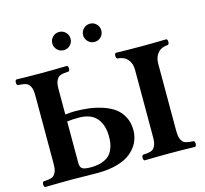

<svg xmlns="http://www.w3.org/2000/svg" viewBox="-118 -984 1192 1119"><g transform="rotate(-15 477.5 -424.0)"><path d="M242.2 -334V-84Q242.2 -59.6 254.2 -49.8Q266.1 -40 308.1 -40Q345.7 -40 373.8 -49.8Q401.9 -59.6 417 -74Q432.1 -88.4 441.2 -109.6Q450.2 -130.9 452.6 -148.4Q455.1 -166 455.1 -187Q455.1 -255.9 420.7 -296.9Q386.2 -337.9 313 -337.9Q272.9 -337.9 242.2 -334ZM19 2Q11.7 -2.4 11.7 -15.1Q11.7 -27.8 19 -32.2Q35.6 -33.2 44.7 -34.2Q53.7 -35.2 64.9 -38.3Q76.2 -41.5 81.5 -47.1Q86.9 -52.7 92.5 -62.5Q98.1 -72.3 100.1 -86.9Q102.1 -101.6 102.1 -122.1V-522.9Q102.1 -543.5 100.1 -558.1Q98.1 -572.8 92.5 -582.5Q86.9 -592.3 81.5 -597.9Q76.2 -603.5 64.9 -606.7Q53.7 -609.9 44.7 -610.8Q35.6 -611.8 19 -612.8Q11.7 -617.2 11.7 -629.9Q11.7 -642.6 19 -647Q99.1 -645 172.9 -645Q245.1 -645 325.2 -647Q332.5 -642.6 332.5 -629.9Q332.5 -617.2 325.2 -612.8Q308.6 -611.8 299.6 -610.8Q290.5 -609.9 279.3 -606.7Q268.1 -603.5 262.7 -597.9Q257.3 -592.3 251.7 -582.5Q246.1 -572.8 244.1 -558.1Q242.2 -543.5 242.2 -522.9V-376Q278.3 -379.9 297.9 -379.9Q343.8 -379.9 384.5 -374.8Q425.3 -369.6 466.3 -356.2Q507.3 -342.8 536.4 -321.8Q565.4 -300.8 583.7 -265.9Q602.1 -231 602.1 -186Q602.1 -147 586.2 -113.5Q570.3 -80.1 539.1 -54Q507.8 -27.8 456.1 -12.9Q404.3 2 336.9 2Q304.2 2 247.3 1Q190.4 0 172.9 0Q149.4 0 85.2 1Q21 2 19 2ZM841.8 -522.9V-122.1Q841.8 -101.6 843.8 -86.9Q845.7 -72.3 851.3 -62.5Q856.9 -52.7 862.3 -47.1Q867.7 -41.5 878.9 -38.3Q890.1 -35.2 899.2 -34.2Q908.2 -33.2 924.8 -32.2Q932.1 -27.8 932.1 -15.1Q932.1 -2.4 924.8 2Q844.7 0 772.9 0Q699.2 0 619.1 2Q611.8 -2.4 611.8 -15.1Q611.8 -27.8 619.1 -32.2Q635.7 -33.2 644.8 -34.2Q653.8 -35.2 665 -38.3Q676.3 -41.5 681.6 -47.1Q687 -52.7 692.6 -62.5Q698.2 -72.3 700.2 -86.9Q702.1 -101.6 702.1 -122.1V-522.9Q702.1 -561.5 680.7 -586.2Q659.2 -610.8 619.1 -612.8Q611.8 -617.2 611.8 -629.9Q611.8 -642.6 619.1 -647Q699.2 -645 772.9 -645Q844.7 -645 924.8 -647Q932.1 -642.6 932.1 -629.9Q932.1 -617.2 924.8 -612.8Q884.8 -610.8 863.3 -586.2Q841.8 -561.5 841.8 -522.9ZM275.9 -794.9Q275.9 -817.9 292.2 -834Q308.6 -850.1 331.1 -850.1Q354 -850.1 370.1 -834Q386.2 -817.9 386.2 -794.9Q386.2 -772.5 370.1 -756.3Q354 -740.2 331.1 -740.2Q308.6 -740.2 292.2 -756.3Q275.9 -772.5 275.9 -794.9ZM461.9 -794.9Q461.9 -817.9 478.3 -834Q494.6 -850.1 517.1 -850.1Q540 -850.1 555.9 -834Q571.8 -817.9 571.8 -794.9Q571.8 -772.5 555.9 -756.3Q540 -740.2 517.1 -740.2Q494.6 -740.2 478.3 -756.3Q461.9 -772.5 461.9 -794.9Z"/></g></svg>

Font: Common Serif
Style: Bold
Weight: 700
Designer: Philipp H. Poll, Khaled Hosny
Foundry: Stefan Peev, Context Ltd.
Version: Version 1.026